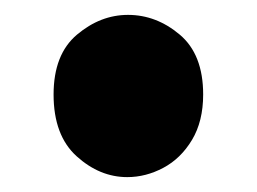

<svg xmlns="http://www.w3.org/2000/svg" viewBox="-20 -441 345 258"><path d="M151 -203Q114 -203 83 -231Q52 -259 52 -314Q52 -368 83.5 -394.5Q115 -421 152 -421Q190 -421 221.5 -394.5Q253 -368 253 -314Q253 -278 238 -253Q223 -228 199.5 -215.5Q176 -203 151 -203Z"/></svg>

Font: Yaldevi
Style: Bold
Weight: 700
Designer: Sol Matas, Rajitha Manaperi, Kosala Senevirathne
Foundry: Mooniak
Version: Version 1.100